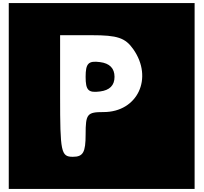

<svg xmlns="http://www.w3.org/2000/svg" viewBox="-20 -1112 1324 1249"><path d="M537 -612C537 -524 555 -507 631 -517C693 -525 725 -556 725 -612C725 -668 693 -700 631 -708C555 -718 537 -700 537 -612ZM37 117H1246V-1092H37ZM847 -792C979 -604 875 -383 654 -383C547 -383 537 -371 537 -238C537 -121 521 -92 454 -92C377 -92 371 -121 371 -488V-883H577C744 -883 795 -866 847 -792Z"/></svg>

Font: Hussar Skorodowane
Style: Bold
Weight: 700
Foundry: Cannot Into Space Fonts
Version: Version 0.892